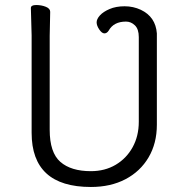

<svg xmlns="http://www.w3.org/2000/svg" viewBox="-20 -727 750 765"><path d="M533 -579Q533 -611 517.5 -626Q502 -641 482 -641Q433 -641 413 -605Q406 -594 396 -594Q386 -594 375.5 -609.5Q365 -625 365 -638Q365 -651 378 -665.5Q391 -680 416.5 -691Q442 -702 476.5 -702Q511 -702 541 -688Q600 -660 605 -594V-230Q605 -156 572 -100Q539 -44 480 -13Q421 18 342 18Q106 18 106 -198V-586L103 -695Q103 -707 124 -707Q145 -707 162.5 -700Q180 -693 180 -680L178 -584V-210Q178 -119 220.5 -82Q263 -45 342 -45Q398 -45 441 -70.5Q484 -96 508.5 -140.5Q533 -185 533 -242Z"/></svg>

Font: LXGW WenKai Lite
Style: Regular
Weight: 400
Designer: LXGW / Fontworks Inc.
Foundry: LXGW / Fontworks Inc.
Version: Version 1.511; March 25, 2025